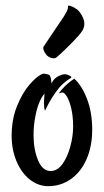

<svg xmlns="http://www.w3.org/2000/svg" viewBox="-20 -637 362 668"><path d="M20.5 -164.1Q20.5 -221.7 39.1 -267.6Q57.6 -313.5 82 -341.8Q106.4 -370.1 125 -378.9Q130.9 -380.9 133.8 -380.9Q135.7 -380.9 147.5 -377.9Q153.3 -376 154.3 -372.1Q158.2 -363.3 159.2 -346.7Q168 -366.2 187.5 -374Q199.2 -378.9 205.1 -378.9Q213.9 -378.9 226.6 -371.1Q230.5 -368.2 225.6 -365.2Q206.1 -353.5 188.5 -335Q160.2 -301.8 136.7 -252Q134.8 -255.9 133.8 -263.7L132.8 -280.3L134.8 -311.5Q112.3 -284.2 102.5 -229.5Q96.7 -199.2 96.7 -168Q96.7 -117.2 112.3 -79.6Q127.9 -42 156.2 -42Q179.7 -42 197.3 -66.4Q214.8 -90.8 224.6 -127Q234.4 -163.1 234.4 -196.3Q234.4 -232.4 228 -259.3Q221.7 -286.1 212.9 -300.8Q204.1 -315.4 196.3 -315.4Q186.5 -313.5 183.6 -310.5Q203.1 -339.8 238.3 -363.3Q264.6 -339.8 282.7 -293Q300.8 -246.1 300.8 -185.5Q300.8 -128.9 281.7 -84.5Q262.7 -40 227.5 -14.6Q192.4 10.7 147.5 10.7Q113.3 10.7 84 -12.2Q54.7 -35.2 37.6 -75.7Q20.5 -116.2 20.5 -164.1ZM270.5 -538.1Q267.6 -529.3 253.4 -513.2Q239.3 -497.1 223.1 -481Q207 -464.8 193.4 -452.1Q179.7 -439.5 176.8 -437.5Q171.9 -432.6 160.2 -435.1Q148.4 -437.5 139.6 -448.2Q136.7 -452.1 134.8 -456.1Q132.8 -460 131.3 -464.4Q129.9 -468.8 130.9 -473.6Q155.3 -509.8 169.4 -531.2Q183.6 -552.7 191.4 -563.5L203.1 -581.1Q208 -588.9 212.4 -597.7Q216.8 -606.4 216.8 -617.2Q221.7 -618.2 227.1 -615.7Q232.4 -613.3 237.3 -611.3Q242.2 -607.4 248 -604.5Q260.7 -593.8 269 -574.7Q277.3 -555.7 270.5 -538.1Z"/></svg>

Font: BKP Parklife Display
Style: Regular
Weight: 400
Designer: Font Diner, Inc.; LA MECHKY PLUS GmbH
Foundry: Font Diner, Inc.; LA MECHKY PLUS GmbH
Version: Version 1.007